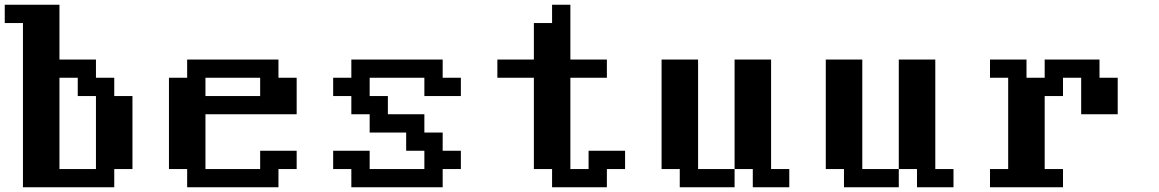

<svg xmlns="http://www.w3.org/2000/svg" viewBox="-20 -789 4883 809"><path d="M384.3 -76.7V-384.3H307.6V-461.4H230.5V-76.7ZM76.7 0V-691.9H0V-769H230.5V-538.1H384.3V-461.4H461.4V-384.3H538.1V-76.7H461.4V0Z M1076.2 -384.3V-461.4H845.7V-384.3ZM768.6 0V-76.7H691.9V-461.4H768.6V-538.1H1153.3V-461.4H1230V-307.6H845.7V-76.7H1076.2V-153.8H1230V-76.7H1153.3V0Z M1460.4 0V-76.7H1383.8V-153.8H1537.6V-76.7H1768.1V-153.8H1691.4V-230.5H1537.6V-307.6H1460.4V-384.3H1383.8V-461.4H1460.4V-538.1H1845.2V-461.4H1921.9V-384.3H1768.1V-461.4H1537.6V-384.3H1614.3V-307.6H1768.1V-230.5H1845.2V-153.8H1921.9V-76.7H1845.2V0Z M2306.2 0V-76.7H2229.5V-461.4H2075.7V-538.1H2229.5V-691.9H2306.2V-769H2383.3V-538.1H2537.1V-461.4H2383.3V-76.7H2460V-153.8H2613.8V-76.7H2537.1V0Z M2844.2 0V-76.7H2767.6V-538.1H2921.4V-76.7H3075.2V0ZM3151.9 0V-76.7H3075.2V-538.1H3229V-76.7H3305.7V0Z M3536.1 0V-76.7H3459.5V-538.1H3613.3V-76.7H3767.1V0ZM3843.8 0V-76.7H3767.1V-538.1H3920.9V-76.7H3997.6V0Z M4151.4 0V-76.7H4228V-461.4H4151.4V-538.1H4305.2V-461.4H4381.8V-538.1H4612.8V-461.4H4689.5V-307.6H4535.6V-461.4H4459V-384.3H4381.8V-76.7H4459V0Z"/></svg>

Font: Good Old DOS
Style: Regular
Weight: 400
Designer: Vasily Draigo
Foundry: Vasily Draigo
Version: 1.0